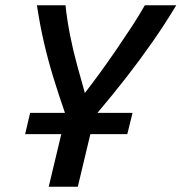

<svg xmlns="http://www.w3.org/2000/svg" viewBox="-20 -713 693 733"><path d="M166 0 214 -201H76L95 -282H228Q203 -354 183 -419.5Q163 -485 147.5 -552Q132 -619 121 -693H230Q236 -637 247.5 -578.5Q259 -520 274.5 -464Q290 -408 304 -358Q332 -394 362.5 -436Q393 -478 423.5 -522.5Q454 -567 482.5 -610.5Q511 -654 533 -693H653Q609 -620 561.5 -552Q514 -484 462.5 -418Q411 -352 352 -282H486L466 -201H325L277 0Z"/></svg>

Font: Ubuntu Sans Mono Medium
Style: Italic
Weight: 500
Italic angle: -13.5°
Monospace: yes
Designer: Dalton Maag Ltd
Foundry: Dalton Maag Ltd
Version: Version 1.006